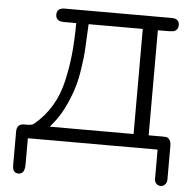

<svg xmlns="http://www.w3.org/2000/svg" viewBox="-54 -665 895 886"><g transform="rotate(5 393.5 -222.5)"><path d="M36.1 -25.9Q36.1 -62 70.8 -62H88.9Q106 -62 116.2 -69.8Q163.1 -108.9 194.6 -160.9Q226.1 -212.9 241 -278.6Q255.9 -344.2 262 -404.5Q268.1 -464.8 269 -548.8H211.9Q173.8 -548.8 173.8 -579.8Q173.8 -610.8 210 -610.8H705.1Q741.2 -610.8 741.2 -580.1Q741.2 -562 726.1 -553.2Q719.2 -549.3 696.8 -548.8H647V-62H713.9Q723.6 -62 730.7 -60.5Q737.8 -59.1 744.4 -49.6Q751 -40 751 -22.9V131.8Q751 146 744.9 154.1Q738.8 162.1 732.9 164.1Q727.1 166 722.2 166Q710.9 166 702.9 158.4Q694.8 150.9 693.8 139.2V0H92.8V121.1Q92.8 166 64 166Q36.1 166 36.1 130.9ZM189 -62H577.1V-548.8H326.2Q325.2 -540 323.5 -494.1Q321.8 -448.2 319.8 -420.7Q317.9 -393.1 310.5 -343Q303.2 -293 292 -255.4Q280.8 -217.8 260.5 -172.9Q240.2 -127.9 212.9 -91.8Z"/></g></svg>

Font: CMU Typewriter Text Variable Width
Style: Medium
Weight: 500
Version: Version 0.7.0